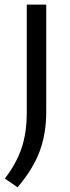

<svg xmlns="http://www.w3.org/2000/svg" viewBox="-32 -562 298 814"><path d="M42.5 232 -11.5 195Q37.5 131.5 59.5 66Q81.5 0.5 81.5 -85V-542.5H164V-89Q164 6 135.5 81.2Q107 156.5 42.5 232Z"/></svg>

Font: Encode Sans SemiExpanded SemiExpanded
Style: Regular
Weight: 400
Width: 6
Designer: Multiple Designers
Foundry: Impallari Type
Version: Version 3.000; ttfautohint (v1.8.3) -l 8 -r 50 -G 200 -x 14 